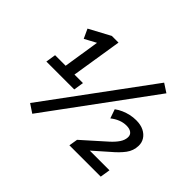

<svg xmlns="http://www.w3.org/2000/svg" viewBox="-157 -983 1261 1261"><g transform="rotate(45 473.5 -352.5)"><path d="M83 -282 94 -352H192L236 -634H287L151 -561L121 -626L268 -705H330L274 -352H353L342 -282ZM260 26 200 -14 728 -731 788 -692ZM579 0 589 -61 747 -202Q777 -229 795 -255.5Q813 -282 814 -309Q815 -332 798.5 -344.5Q782 -357 753 -357Q724 -357 696.5 -346Q669 -335 644 -315L622 -378Q644 -394 668 -404.5Q692 -415 718.5 -421Q745 -427 773 -427Q815 -427 844 -412.5Q873 -398 888.5 -373.5Q904 -349 903 -319Q902 -273 874.5 -236Q847 -199 799 -159L671 -46L670 -70H881L870 0Z"/></g></svg>

Font: Nunito Sans 12pt ExtraLight 12pt SemiBold
Style: Italic
Weight: 600
Italic angle: -9°
Version: Version 3.101;gftools[0.9.27]